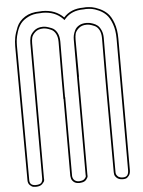

<svg xmlns="http://www.w3.org/2000/svg" viewBox="-63 -844 811 1088"><g transform="rotate(-5 342.0 -299.5)"><path d="M344 195H343Q322 195 310.5 184Q299 173 298 162L296 151V-287H295V-405L296 -612Q296 -640 286 -658.5Q276 -677 259.5 -684Q243 -691 233.5 -693Q224 -695 216 -695H215Q187 -695 170 -679.5Q153 -664 149.5 -649Q146 -634 146 -618V-608V-405V-256V151Q147 156 146 163.5Q145 171 133 183Q121 195 97 195H96Q89 195 81 193.5Q73 192 62.5 182Q52 172 52 154V144L49 -600V-611Q49 -634 53.5 -658.5Q58 -683 72 -716.5Q86 -750 120 -771.5Q154 -793 204 -793Q210 -794 219 -794Q294 -794 340 -747Q381 -793 452 -793Q458 -794 467 -794Q484 -794 501.5 -791Q519 -788 544.5 -776.5Q570 -765 589 -746Q608 -727 621.5 -689.5Q635 -652 635 -602V147Q635 167 626 178.5Q617 190 609.5 192.5Q602 195 594 195H591Q569 195 557 184Q545 173 544 162L543 151L542 -287V-405L543 -612Q543 -640 533 -658.5Q523 -677 506.5 -684Q490 -691 480.5 -693Q471 -695 463 -695H462Q434 -695 417 -679.5Q400 -664 396.5 -649Q393 -634 393 -618V-608L394 -405H393V-256V151Q394 155 393.5 161.5Q393 168 383.5 180Q374 192 354 194Q348 195 344 195ZM344 185Q347 185 352 184H353Q368 182 375.5 173.5Q383 165 383.5 160.5Q384 156 383 152V-405Q383 -407 383 -410Q383 -413 383 -415Q383 -442 383 -476.5Q383 -511 383 -546Q383 -581 383 -608V-618Q383 -630 385.5 -642Q388 -654 395.5 -669.5Q403 -685 420 -695Q437 -705 462 -705H463Q469 -705 477 -704Q485 -703 499.5 -698Q514 -693 525 -684Q536 -675 544.5 -656Q553 -637 553 -612L552 -405V-287L553 151Q553 152 553 153.5Q553 155 553.5 158.5Q554 162 555.5 165Q557 168 560 172Q563 176 566.5 178.5Q570 181 576.5 183Q583 185 591 185H594Q625 185 625 147V-602Q625 -650 612 -685.5Q599 -721 581.5 -739Q564 -757 540 -768Q516 -779 500 -781.5Q484 -784 467 -784L454 -783H453H452Q385 -783 347 -740L340 -732L333 -740Q290 -784 219 -784L206 -783H205H204Q166 -783 137.5 -768.5Q109 -754 94.5 -735Q80 -716 71.5 -689.5Q63 -663 61 -645.5Q59 -628 59 -611V-600L62 144V154Q62 185 96 185H97Q110 185 119 181.5Q128 178 131 172Q134 166 135 162Q136 158 136 154V152V-618Q136 -635 140 -652Q144 -669 163.5 -687Q183 -705 215 -705H216Q225 -705 235.5 -702.5Q246 -700 264.5 -692.5Q283 -685 294.5 -664Q306 -643 306 -612L305 -405V-297H306V151Q306 152 306 153.5Q306 155 307 158.5Q308 162 309 165Q310 168 313 172Q316 176 319.5 178.5Q323 181 329 183Q335 185 343 185Z"/></g></svg>

Font: Soda Fountain
Style: Outline
Weight: 400
Version: Version 1.0